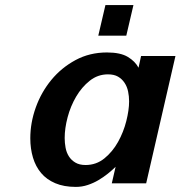

<svg xmlns="http://www.w3.org/2000/svg" viewBox="-20 -720 709 754"><path d="M99 -177Q99 -238 120.5 -298Q142 -358 181.5 -406Q221 -454 276.5 -484Q332 -514 400 -514Q453 -514 482 -496.5Q511 -479 524 -454L534 -500H669L554 0H419L434 -65Q421 -52 403.5 -38Q386 -24 366.5 -12.5Q347 -1 324.5 6.5Q302 14 278 14Q231 14 197 -0.5Q163 -15 141.5 -40.5Q120 -66 109.5 -101Q99 -136 99 -177ZM234 -178Q234 -159 237.5 -140Q241 -121 250.5 -106Q260 -91 276 -81.5Q292 -72 316 -72Q358 -72 390 -98Q422 -124 443.5 -162.5Q465 -201 476 -244.5Q487 -288 487 -322Q487 -342 483 -361Q479 -380 469 -395Q459 -410 443.5 -419Q428 -428 404 -428Q364 -428 332.5 -403Q301 -378 279 -340.5Q257 -303 245.5 -259.5Q234 -216 234 -178ZM366 -580 394 -700H504L476 -580Z"/></svg>

Font: Perun
Style: Bold Italic
Weight: 700
Italic angle: -12°
Foundry: Copyright (c) Stefan Peev, Context Ltd, 2016
Version: Version 1.027